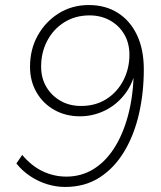

<svg xmlns="http://www.w3.org/2000/svg" viewBox="-20 -733 640 761"><path d="M238 8Q202 8 166.5 -3Q131 -14 99.5 -35Q68 -56 45 -85L68 -119Q105 -75 149.5 -54Q194 -33 243 -33Q301 -33 348.5 -61.5Q396 -90 431 -143.5Q466 -197 486.5 -271.5Q507 -346 510 -438L511 -464H519Q509 -405 476 -361.5Q443 -318 396 -295Q349 -272 297 -272Q240 -272 195 -297.5Q150 -323 124.5 -367.5Q99 -412 99 -468Q99 -538 130 -593Q161 -648 213.5 -680.5Q266 -713 332 -713Q398 -713 447 -682Q496 -651 523 -594Q550 -537 550 -458Q550 -366 531 -282.5Q512 -199 473 -133.5Q434 -68 375.5 -30Q317 8 238 8ZM301 -313Q359 -313 402 -340.5Q445 -368 469 -414.5Q493 -461 493 -516Q493 -562 472.5 -597Q452 -632 416 -652Q380 -672 335 -672Q278 -672 234.5 -644.5Q191 -617 167 -571Q143 -525 143 -469Q143 -423 164 -388Q185 -353 220.5 -333Q256 -313 301 -313Z"/></svg>

Font: Nunito Sans 12pt ExtraLight
Style: Italic
Weight: 200
Italic angle: -9°
Designer: Vernon Adams
Foundry: Vernon Adams
Version: Version 3.101;gftools[0.9.27]